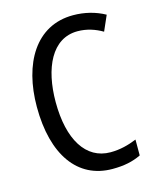

<svg xmlns="http://www.w3.org/2000/svg" viewBox="-111 -802 724 889"><g transform="rotate(-15 251.0 -357.5)"><path d="M325 -648C370 -648 410 -634 444 -614L476 -687C431 -712 379 -725 324 -725C145 -725 53 -565 53 -358C53 -129 150 10 318 10C374 10 416 1 455 -18V-94C416 -78 375 -67 329 -67C211 -67 143 -177 143 -357C143 -519 202 -648 325 -648Z"/></g></svg>

Font: Noto Sans Gurmukhi UI Condensed
Style: Regular
Weight: 400
Width: 3
Designer: Jelle Bosma - Monotype Design Team
Foundry: Monotype Imaging Inc.
Version: Version 2.004